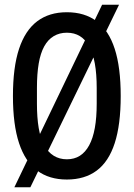

<svg xmlns="http://www.w3.org/2000/svg" viewBox="-20 -751 568 816"><path d="M264 12Q189 12 138 -26Q87 -64 61 -142.5Q35 -221 35 -343Q35 -465 61 -543.5Q87 -622 138 -660.5Q189 -699 264 -699Q340 -699 391 -660.5Q442 -622 467.5 -543.5Q493 -465 493 -343Q493 -221 467.5 -142.5Q442 -64 391 -26Q340 12 264 12ZM264 -74Q296 -74 319.5 -89Q343 -104 359 -133.5Q375 -163 383 -207Q391 -251 391 -311V-377Q391 -437 383 -481Q375 -525 359 -554Q343 -583 319.5 -597.5Q296 -612 264 -612Q233 -612 208.5 -597.5Q184 -583 168 -554Q152 -525 144.5 -481Q137 -437 137 -377V-311Q137 -251 144.5 -207Q152 -163 168 -133.5Q184 -104 208.5 -89Q233 -74 264 -74ZM41 45 414 -731H486L109 45Z"/></svg>

Font: Archivo ExtraCondensed Medium
Style: Regular
Weight: 500
Width: 2
Designer: Hector Gatti
Foundry: Omnibus-Type
Version: Version 2.001